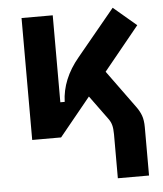

<svg xmlns="http://www.w3.org/2000/svg" viewBox="-52 -573 690 812"><g transform="rotate(-5 293.0 -167.0)"><path d="M191.4 0H68.8V-517.6H201.2V-148.4H219.7Q222.7 -245.1 294.9 -331.5L456.5 -527.3L553.7 -444.8L403.3 -260.3L518.1 -102.5Q533.7 -81.5 540.8 -61.5Q547.9 -41.5 547.9 -12.2V192.9H415.5V6.3Q415.5 -18.6 411.1 -33.9Q406.7 -49.3 396 -63L323.7 -162.1Z"/></g></svg>

Font: Cascadia Mono
Style: Bold
Weight: 700
Monospace: yes
Designer: Aaron Bell
Foundry: Saja Typeworks
Version: Version 2404.023; ttfautohint (v1.8.4)